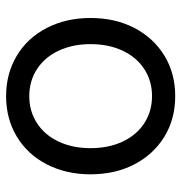

<svg xmlns="http://www.w3.org/2000/svg" viewBox="-2 -596 609 646"><g transform="rotate(90 303.0 -272.5)"><path d="M40 -272Q40 -355 73.5 -419.5Q107 -484 166.5 -520.5Q226 -557 303 -557Q380 -557 439.5 -520.5Q499 -484 532.5 -419.5Q566 -355 566 -272Q566 -190 532.5 -125Q499 -60 439 -24Q379 12 303 12Q227 12 167 -24Q107 -60 73.5 -125Q40 -190 40 -272ZM303 -66Q354 -66 394 -92Q434 -118 456 -165Q478 -212 478 -272Q478 -333 456 -380Q434 -427 394 -453Q354 -479 303 -479Q252 -479 212 -453Q172 -427 150 -380Q128 -333 128 -272Q128 -212 150 -165Q172 -118 212 -92Q252 -66 303 -66Z"/></g></svg>

Font: Application
Style: Regular
Weight: 400
Designer: Wei Huang
Foundry: Wei Huang
Version: Version 0.012